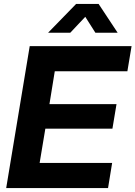

<svg xmlns="http://www.w3.org/2000/svg" viewBox="-20 -964 694 984"><path d="M11.7 0 132.3 -727.5H654.3L632.8 -598.6H260.7L233.4 -430.2H577.1L556.2 -304.7H212.4L183.1 -128.9H554.7L533.7 0ZM340.3 -796.4H227.1V-796.9L370.1 -943.8H485.4L582.5 -796.9V-796.4H468.8L417 -877.9Z"/></svg>

Font: Inter Display
Style: Bold Italic
Weight: 700
Italic angle: -9.39999°
Designer: Rasmus Andersson
Foundry: rsms
Version: Version 4.000;git-a52131595